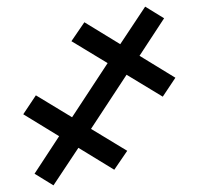

<svg xmlns="http://www.w3.org/2000/svg" viewBox="-20 -549 598 578"><path d="M158 -139 50 -205 88 -262 197 -196 304 -359 195 -425 234 -482 342 -416 417 -529 474 -494 400 -381 508 -315 470 -258 361 -324 254 -161 363 -95 324 -38 216 -104 141 9 84 -26Z"/></svg>

Font: Fixel Italic Variable Display Thin
Style: Italic
Weight: 100
Italic angle: -10°
Designer: AlfaBravo + MacPaw
Foundry: Kyrylo Tkachov, Marchela Mozhyna, Serhii Makarenko, Maria Weinstein, Zakhar Kryvoshyya
Version: Version 1.210;Glyphs 3.2 (3217)